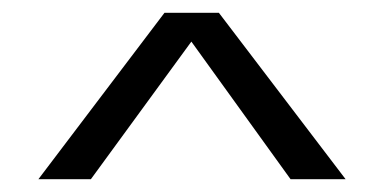

<svg xmlns="http://www.w3.org/2000/svg" viewBox="-20 -757 600 300"><path d="M520 -477H434L279 -692L122 -477H40L237 -737H322Z"/></svg>

Font: Kaisei HarunoUmi Medium
Style: Regular
Weight: 500
Designer: Font-Kai, 金井和夫
Foundry: KAZUO KANAI
Version: Version 5.003